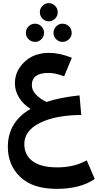

<svg xmlns="http://www.w3.org/2000/svg" viewBox="-20 -835 637 1224"><path d="M331 -716Q314 -699 291 -699Q268 -699 251 -716Q234 -733 234 -757Q234 -781 251 -798Q268 -815 291 -815Q314 -815 331 -798Q348 -781 348 -757Q348 -733 331 -716ZM204 -568Q179 -568 162 -585Q145 -602 145 -625Q145 -650 162 -667Q179 -684 204 -684Q227 -684 244 -666.5Q261 -649 261 -625Q261 -602 244 -585Q227 -568 204 -568ZM321 -625Q321 -649 338 -666.5Q355 -684 378 -684Q403 -684 420 -667Q437 -650 437 -625Q437 -602 420 -585Q403 -568 378 -568Q355 -568 338 -585Q321 -602 321 -625ZM533 187 584 306Q493 369 341 369Q189 369 109.5 293.5Q30 218 30 101Q30 -57 175 -141Q129 -169 102 -212Q75 -255 75 -304Q75 -382 135.5 -440Q196 -498 294 -498Q359 -498 438 -467L389 -348Q335 -370 288 -370Q183 -370 183 -292Q183 -232 276 -185Q363 -214 487 -227L498 -102Q334 -101 234.5 -51.5Q135 -2 135 83Q135 154 188.5 193Q242 232 344 232Q454 232 533 187Z"/></svg>

Font: FiraGO SemiBold
Style: Regular
Weight: 600
Designer: bBox Type
Foundry: bBox Type GmbH
Version: Version 1.001;PS 001.001;hotconv 1.0.88;makeotf.lib2.5.64775